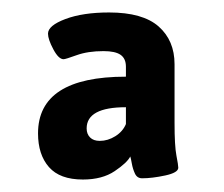

<svg xmlns="http://www.w3.org/2000/svg" viewBox="-20 -728 359 308"><path d="M41 -514Q41 -605 182 -605V-621Q182 -634 173.5 -640Q165 -646 146 -646Q121 -646 103 -639.5Q85 -633 82 -633Q74 -633 65.5 -649Q57 -665 57 -674Q57 -687 85 -697.5Q113 -708 155 -708Q209 -708 234.5 -685.5Q260 -663 260 -625V-531Q260 -494 263 -478.5Q266 -463 266 -459Q266 -451 245 -446.5Q224 -442 208 -442Q200 -442 196.5 -449.5Q193 -457 191.5 -465.5Q190 -474 189 -477Q184 -467 164 -453.5Q144 -440 113 -440Q76 -440 58.5 -460Q41 -480 41 -514ZM182 -529V-556Q119 -556 119 -522Q119 -513 124.5 -507.5Q130 -502 140 -502Q153 -502 165 -509.5Q177 -517 182 -529Z"/></svg>

Font: Asap-Bold
Style: Bold
Weight: 700
Designer: Pablo Cosgaya
Foundry: Omnibus-Type
Version: Version 2.000; ttfautohint (v1.8)